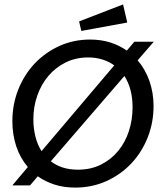

<svg xmlns="http://www.w3.org/2000/svg" viewBox="-20 -839 739 869"><path d="M388 -660Q437 -660 478.5 -647Q520 -634 554 -610L588 -650H676L603 -566Q638 -525 656.5 -472Q675 -419 675 -359Q675 -284 648.5 -217Q622 -150 574.5 -99.5Q527 -49 462 -19.5Q397 10 320 10Q269 10 227 -3.5Q185 -17 151 -41L116 0H36L106 -83Q71 -124 53.5 -177Q36 -230 36 -291Q36 -367 63 -434.5Q90 -502 137.5 -552Q185 -602 249 -631Q313 -660 388 -660ZM333 -71Q391 -71 437 -94Q483 -117 515 -156Q547 -195 563.5 -246Q580 -297 580 -353Q580 -438 543 -495L210 -109Q233 -91 263.5 -81Q294 -71 333 -71ZM131 -299Q131 -259 140 -222Q149 -185 168 -155L497 -543Q474 -560 444 -569.5Q414 -579 379 -579Q323 -579 277.5 -556.5Q232 -534 199.5 -496Q167 -458 149 -407Q131 -356 131 -299ZM348 -699 338 -742 537 -819 556 -737Z"/></svg>

Font: Zilla Slab Medium
Style: Regular
Weight: 500
Designer: Typotheque.com
Foundry: Typotheque type foundry
Version: Version 1.1; 2017